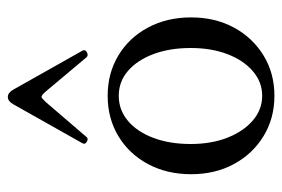

<svg xmlns="http://www.w3.org/2000/svg" viewBox="-138 -588 737 502"><g transform="rotate(-90 231.0 -337.5)"><path d="M231 11Q172 11 125.5 -17.5Q79 -46 52.5 -95Q26 -144 26 -207Q26 -270 52.5 -319.5Q79 -369 125.5 -397Q172 -425 231 -425Q290 -425 336.5 -397Q383 -369 409.5 -319.5Q436 -270 436 -207Q436 -144 409.5 -95Q383 -46 336.5 -17.5Q290 11 231 11ZM231 -21Q267 -21 295.5 -45.5Q324 -70 340 -112Q356 -154 356 -208Q356 -263 340 -305.5Q324 -348 296 -372Q268 -396 231 -396Q194 -396 165.5 -372Q137 -348 121 -305.5Q105 -263 105 -208Q105 -154 121.5 -112Q138 -70 166.5 -45.5Q195 -21 231 -21ZM123 -480Q119 -475 111 -479.5Q103 -484 107 -491L209 -672Q217 -686 228 -686Q239 -686 247 -672L349 -491Q353 -484 345 -479.5Q337 -475 332 -480L243 -586Q233 -598 228 -598Q225 -598 214 -586Z"/></g></svg>

Font: Junicode
Style: Regular
Weight: 400
Designer: Peter S. Baker
Version: Version 2.100; ttfautohint (v1.8.4)